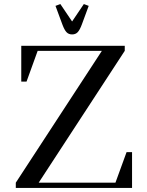

<svg xmlns="http://www.w3.org/2000/svg" viewBox="-20 -928 727 948"><path d="M58 0V-26L483 -677H166L111 -525H85V-702H596V-677L171 -26H550L605 -177H632V0ZM254 -899 278 -908 336 -822 394 -908 418 -899 384 -807Q374 -780 363.5 -769Q353 -758 336 -758Q319 -758 308.5 -769Q298 -780 288 -807Z"/></svg>

Font: Dihjauti
Style: Bold
Weight: 700
Designer: T. Christopher White
Version: Version 3.0.0